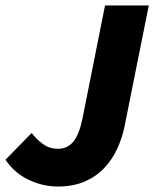

<svg xmlns="http://www.w3.org/2000/svg" viewBox="-30 -670 564 702"><path d="M182 12Q126 12 74 -13Q22 -38 -10 -86L86 -184Q101 -163 125.5 -144.5Q150 -126 182 -126Q217 -126 238.5 -152.5Q260 -179 272 -239L354 -650H514L426 -211Q417 -166 398.5 -126Q380 -86 350.5 -55Q321 -24 279 -6Q237 12 182 12Z"/></svg>

Font: mr_Source Sans Pro
Style: Italic
Weight: 900
Italic angle: -11°
Designer: Paul D. Hunt
Foundry: Adobe Systems Incorporated
Version: Version 1.076;July 10, 2024;FontCreator 11.5.0.2430 64-bit